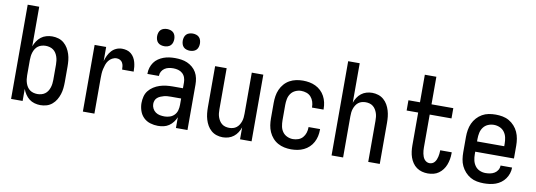

<svg xmlns="http://www.w3.org/2000/svg" viewBox="-57 -1102 4115 1475"><g transform="rotate(10 2000.0 -364.5)"><path d="M291 8Q268 8 245 1.5Q222 -5 204 -19Q186 -33 173 -52.5Q160 -72 152 -94V0H62V-735H152V-426Q160 -448 173 -467.5Q186 -487 204 -501Q222 -515 245 -521.5Q268 -528 291 -528Q316 -528 339.5 -521Q363 -514 382 -498Q401 -482 413.5 -461Q426 -440 433.5 -416.5Q441 -393 443.5 -368.5Q446 -344 446 -320V-200Q446 -176 443.5 -151.5Q441 -127 433.5 -103.5Q426 -80 413.5 -59Q401 -38 382 -22Q363 -6 339.5 1Q316 8 291 8ZM254 -72Q269 -72 284.5 -76Q300 -80 312.5 -89Q325 -98 333.5 -111Q342 -124 347 -139Q352 -154 354 -169.5Q356 -185 356 -200V-320Q356 -335 354 -350.5Q352 -366 347 -381Q342 -396 333.5 -409Q325 -422 312.5 -431Q300 -440 284.5 -444Q269 -448 254 -448Q239 -448 223.5 -444Q208 -440 195.5 -431Q183 -422 174.5 -409Q166 -396 161 -381Q156 -366 154 -350.5Q152 -335 152 -320V-200Q152 -185 154 -169.5Q156 -154 161 -139Q166 -124 174.5 -111Q183 -98 195.5 -89Q208 -80 223.5 -76Q239 -72 254 -72Z M622 0V-520H712V-410Q718 -432 728 -453Q738 -474 753.5 -491.5Q769 -509 790.5 -518.5Q812 -528 836 -528Q854 -528 872.5 -523Q891 -518 905.5 -506Q920 -494 929.5 -478Q939 -462 944 -444Q949 -426 951 -407.5Q953 -389 953 -370H863Q863 -384 861 -397.5Q859 -411 852.5 -423Q846 -435 833.5 -441.5Q821 -448 807 -448Q789 -448 772.5 -439Q756 -430 745 -415.5Q734 -401 728 -383.5Q722 -366 718 -348Q714 -330 713 -312Q712 -294 712 -276V0Z M1208 8Q1178 8 1148 -1Q1118 -10 1096 -31.5Q1074 -53 1064 -83Q1054 -113 1054 -143Q1054 -169 1060.5 -194.5Q1067 -220 1083 -240Q1099 -260 1121 -274Q1143 -288 1167.5 -296Q1192 -304 1217.5 -307Q1243 -310 1269 -310H1348V-355Q1348 -375 1341.5 -393.5Q1335 -412 1320.5 -425Q1306 -438 1287 -443Q1268 -448 1249 -448Q1231 -448 1214 -444.5Q1197 -441 1182.5 -431.5Q1168 -422 1159 -406.5Q1150 -391 1150 -374V-371H1060V-376Q1060 -399 1067 -421Q1074 -443 1087 -461.5Q1100 -480 1119 -493Q1138 -506 1159.5 -514Q1181 -522 1203.5 -525Q1226 -528 1249 -528Q1273 -528 1297.5 -524.5Q1322 -521 1344 -511.5Q1366 -502 1385 -486Q1404 -470 1416 -449Q1428 -428 1433 -404Q1438 -380 1438 -355V0H1348V-84Q1340 -64 1326 -45.5Q1312 -27 1293.5 -14.5Q1275 -2 1253 3Q1231 8 1208 8ZM1246 -72Q1267 -72 1287.5 -79Q1308 -86 1322.5 -101.5Q1337 -117 1342.5 -138Q1348 -159 1348 -180V-230H1269Q1255 -230 1241 -229Q1227 -228 1214 -224.5Q1201 -221 1188 -215.5Q1175 -210 1164.5 -201Q1154 -192 1149 -179Q1144 -166 1144 -152Q1144 -134 1152.5 -117Q1161 -100 1176 -89.5Q1191 -79 1209 -75.5Q1227 -72 1246 -72ZM1350 -603Q1337 -603 1323.5 -607Q1310 -611 1300.5 -620.5Q1291 -630 1287 -643.5Q1283 -657 1283 -670Q1283 -683 1287 -696.5Q1291 -710 1300.5 -719.5Q1310 -729 1323.5 -733Q1337 -737 1350 -737Q1363 -737 1376.5 -733Q1390 -729 1399.5 -719.5Q1409 -710 1413 -696.5Q1417 -683 1417 -670Q1417 -657 1413 -643.5Q1409 -630 1399.5 -620.5Q1390 -611 1376.5 -607Q1363 -603 1350 -603ZM1150 -603Q1137 -603 1123.5 -607Q1110 -611 1100.5 -620.5Q1091 -630 1087 -643.5Q1083 -657 1083 -670Q1083 -683 1087 -696.5Q1091 -710 1100.5 -719.5Q1110 -729 1123.5 -733Q1137 -737 1150 -737Q1163 -737 1176.5 -733Q1190 -729 1199.5 -719.5Q1209 -710 1213 -696.5Q1217 -683 1217 -670Q1217 -657 1213 -643.5Q1209 -630 1199.5 -620.5Q1190 -611 1176.5 -607Q1163 -603 1150 -603Z M1713 8Q1689 8 1665.5 0.5Q1642 -7 1623.5 -23Q1605 -39 1593 -60Q1581 -81 1574 -104.5Q1567 -128 1564.5 -152Q1562 -176 1562 -200V-520H1652V-200Q1652 -185 1653.5 -169.5Q1655 -154 1660 -139.5Q1665 -125 1673 -112Q1681 -99 1693 -89.5Q1705 -80 1720 -76Q1735 -72 1750 -72Q1765 -72 1780 -76Q1795 -80 1807 -89.5Q1819 -99 1827 -112Q1835 -125 1840 -139.5Q1845 -154 1846.5 -169.5Q1848 -185 1848 -200V-520H1938V0H1848V-93Q1841 -72 1828.5 -52.5Q1816 -33 1798 -19Q1780 -5 1758 1.5Q1736 8 1713 8Z M2247 8Q2220 8 2193.5 2.5Q2167 -3 2143.5 -16Q2120 -29 2102 -49.5Q2084 -70 2073 -95Q2062 -120 2058 -146.5Q2054 -173 2054 -200V-320Q2054 -347 2058 -373.5Q2062 -400 2073 -425Q2084 -450 2102 -470.5Q2120 -491 2143.5 -504Q2167 -517 2193.5 -522.5Q2220 -528 2247 -528Q2272 -528 2297 -523.5Q2322 -519 2345 -508Q2368 -497 2386.5 -479.5Q2405 -462 2417 -439.5Q2429 -417 2434.5 -392.5Q2440 -368 2440 -342V-336H2350V-340Q2350 -361 2343.5 -381.5Q2337 -402 2323 -418Q2309 -434 2288.5 -441Q2268 -448 2247 -448Q2224 -448 2202 -438Q2180 -428 2166.5 -409Q2153 -390 2148.5 -366.5Q2144 -343 2144 -320V-200Q2144 -177 2148.5 -153.5Q2153 -130 2166.5 -111Q2180 -92 2202 -82Q2224 -72 2247 -72Q2268 -72 2288.5 -79Q2309 -86 2323 -102Q2337 -118 2343.5 -138.5Q2350 -159 2350 -180V-184H2440V-178Q2440 -152 2434.5 -127.5Q2429 -103 2417 -80.5Q2405 -58 2386.5 -40.5Q2368 -23 2345 -12Q2322 -1 2297 3.5Q2272 8 2247 8Z M2562 0V-735H2652V-427Q2659 -448 2671.5 -467.5Q2684 -487 2702 -501Q2720 -515 2742 -521.5Q2764 -528 2787 -528Q2811 -528 2834.5 -520.5Q2858 -513 2876.5 -497Q2895 -481 2907 -460Q2919 -439 2926 -415.5Q2933 -392 2935.5 -368Q2938 -344 2938 -320V0H2848V-320Q2848 -335 2846.5 -350.5Q2845 -366 2840 -380.5Q2835 -395 2827 -408Q2819 -421 2807 -430.5Q2795 -440 2780 -444Q2765 -448 2750 -448Q2735 -448 2720 -444Q2705 -440 2693 -430.5Q2681 -421 2673 -408Q2665 -395 2660 -380.5Q2655 -366 2653.5 -350.5Q2652 -335 2652 -320V0Z M3313 8Q3290 8 3267.5 2Q3245 -4 3226 -17.5Q3207 -31 3194 -50.5Q3181 -70 3173.5 -91.5Q3166 -113 3163 -136.5Q3160 -160 3160 -183V-440H3070V-520H3160V-735H3250V-520H3420V-440H3250V-183Q3250 -171 3251 -159Q3252 -147 3254.5 -135.5Q3257 -124 3261 -113Q3265 -102 3272.5 -92.5Q3280 -83 3290.5 -77.5Q3301 -72 3313 -72Q3325 -72 3335.5 -77Q3346 -82 3353 -91Q3360 -100 3364.5 -110.5Q3369 -121 3371.5 -132.5Q3374 -144 3375.5 -155.5Q3377 -167 3377 -178V-184H3467V-174Q3467 -152 3463 -129.5Q3459 -107 3451 -86Q3443 -65 3429.5 -47Q3416 -29 3398 -16Q3380 -3 3358 2.5Q3336 8 3313 8Z M3750 8Q3723 8 3696 3Q3669 -2 3645.5 -15.5Q3622 -29 3603.5 -49.5Q3585 -70 3573.5 -94.5Q3562 -119 3558 -146Q3554 -173 3554 -200V-320Q3554 -347 3558.5 -374Q3563 -401 3574 -425.5Q3585 -450 3603.5 -470.5Q3622 -491 3645.5 -504.5Q3669 -518 3696 -523Q3723 -528 3750 -528Q3777 -528 3804 -523Q3831 -518 3854.5 -504.5Q3878 -491 3896.5 -470.5Q3915 -450 3926 -425.5Q3937 -401 3941.5 -374Q3946 -347 3946 -320V-220H3644V-200Q3644 -176 3649 -153Q3654 -130 3668 -110.5Q3682 -91 3704 -81.5Q3726 -72 3750 -72Q3768 -72 3786 -75.5Q3804 -79 3819.5 -88.5Q3835 -98 3844.5 -114Q3854 -130 3854 -149H3944Q3944 -125 3936.5 -102.5Q3929 -80 3915.5 -61Q3902 -42 3883 -28Q3864 -14 3842 -6Q3820 2 3796.5 5Q3773 8 3750 8ZM3644 -300H3856V-320Q3856 -344 3851 -367.5Q3846 -391 3832 -410Q3818 -429 3796 -438.5Q3774 -448 3750 -448Q3726 -448 3704 -438.5Q3682 -429 3668 -410Q3654 -391 3649 -367.5Q3644 -344 3644 -320Z"/></g></svg>

Font: Iosevka Custom Medium
Style: Regular
Weight: 500
Monospace: yes
Designer: Belleve Invis
Foundry: Belleve Invis
Version: Version 32.5.0; ttfautohint (v1.8.4)